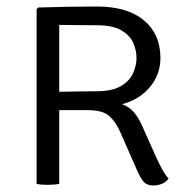

<svg xmlns="http://www.w3.org/2000/svg" viewBox="-20 -565 572 590"><path d="M473 -387Q473 -335.5 440 -296.8Q407 -258 355 -245Q379 -235.5 392.5 -219Q406 -202.5 416 -180L461 -79.5Q470 -60 479.2 -43.2Q488.5 -26.5 498 -16.5Q490.5 -5.5 477.5 -0.2Q464.5 5 452 5Q431.5 5 421.5 -6.5Q411.5 -18 402.5 -38.5L350.5 -157Q337 -188.5 316.8 -207.5Q296.5 -226.5 251 -226.5H162V0Q147 3 126.5 3Q105.5 3 92.5 0V-537L97.5 -542Q145 -543.5 188.5 -544.2Q232 -545 277.5 -545Q371.5 -545 422.2 -502.5Q473 -460 473 -387ZM162 -488.5V-283Q193 -283.5 222.8 -284Q252.5 -284.5 276 -284.5Q325 -284.5 352 -300.8Q379 -317 389.2 -340.8Q399.5 -364.5 399.5 -387Q399.5 -410.5 389.2 -433.8Q379 -457 352 -472.2Q325 -487.5 276 -487.5Q254 -487.5 220.5 -487.8Q187 -488 162 -488.5Z"/></svg>

Font: Signika Negative SC Light
Style: Regular
Weight: 300
Designer: Anna Giedryś
Foundry: Anna Giedryś
Version: Version 2.000; ttfautohint (v1.8.3) -l 8 -r 50 -G 200 -x 9 -